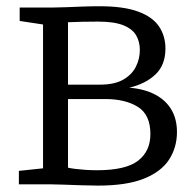

<svg xmlns="http://www.w3.org/2000/svg" viewBox="-20 -576 602 600"><path d="M286 4Q264.5 4 234.8 3Q205 2 178.2 1Q151.5 0 137 0H39V-42L114.5 -50V-499.5L41.5 -510.5V-552.5H147Q163.5 -552.5 187.5 -553.5Q211.5 -554.5 238.5 -555.5Q265.5 -556.5 290.5 -556.5Q366 -556.5 411.2 -540Q456.5 -523.5 476.8 -493.5Q497 -463.5 497 -424.5Q497 -373 466 -343.5Q435 -314 384 -302Q431.5 -298 464.8 -280.5Q498 -263 515.5 -233.5Q533 -204 533 -163.5Q533 -115.5 508.5 -77.5Q484 -39.5 430 -17.8Q376 4 286 4ZM283 -44Q373 -44 411.5 -73.8Q450 -103.5 450 -157Q450 -217.5 410.8 -242Q371.5 -266.5 309 -266.5H192.5V-52Q201 -50 215.2 -48.2Q229.5 -46.5 247.2 -45.2Q265 -44 283 -44ZM192.5 -311.5H292.5Q337.5 -311.5 364.8 -327Q392 -342.5 404.5 -367.2Q417 -392 417 -420Q417 -445.5 405.5 -465.5Q394 -485.5 365.5 -497Q337 -508.5 286 -508.5Q262.5 -508.5 238.2 -508Q214 -507.5 192.5 -506.5Z"/></svg>

Font: Merriweather 24pt Light
Style: Regular
Weight: 300
Designer: Eben Sorkin
Foundry: Eben Sorkin
Version: Version 2.100